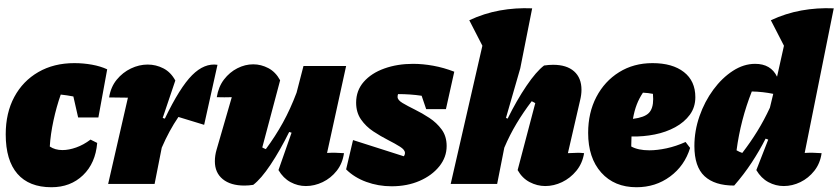

<svg xmlns="http://www.w3.org/2000/svg" viewBox="-20 -772 3520 806"><path d="M196 14Q102 14 53 -42.5Q4 -99 4 -208Q4 -298 40 -365Q76 -432 141 -469.5Q206 -507 292 -507Q330 -507 366 -500.5Q402 -494 430 -481L393 -279H308L288 -367Q263 -372 235 -375Q217 -324 204.5 -266Q192 -208 189 -157Q211 -142 242 -142Q269 -142 300 -153Q331 -164 360 -186L388 -172Q381 -87 328.5 -36.5Q276 14 196 14Z M434 0 517 -362Q492 -362 438 -363Q445 -407 470 -437.5Q495 -468 529.5 -484.5Q564 -501 600 -501Q635 -501 666 -485Q697 -469 716 -434L663 -277L672 -274Q735 -405 786.5 -456.5Q838 -508 893 -500L837 -248L729 -281Q690 -224 659 -152L629 0Z M1149 -58 1204 -215 1194 -218Q1156 -141 1116 -81Q1076 -21 1043 4Q1024 7 1006 7Q948 7 915 -20Q882 -47 882 -95Q882 -119 889 -143L953 -364Q922 -363 890 -364Q897 -408 920.5 -438.5Q944 -469 976.5 -485.5Q1009 -502 1043 -502Q1076 -502 1106.5 -486Q1137 -470 1156 -435L1081 -153Q1088 -149 1096 -146Q1136 -200 1167.5 -257Q1199 -314 1225 -383L1254 -495H1433L1353 -130Q1387 -132 1424 -129Q1418 -86 1393.5 -55Q1369 -24 1334.5 -7.5Q1300 9 1264 9Q1230 9 1199.5 -7.5Q1169 -24 1149 -58Z M1433 -61 1462 -184 1675 -116Q1680 -122 1680 -130Q1680 -143 1659.5 -156Q1639 -169 1608.5 -184.5Q1578 -200 1547 -220.5Q1516 -241 1495.5 -270.5Q1475 -300 1475 -341Q1475 -392 1507 -428.5Q1539 -465 1593.5 -484.5Q1648 -504 1714 -504Q1755 -504 1799 -496Q1843 -488 1887 -471L1852 -314H1769L1750 -370Q1703 -377 1651 -377Q1649 -372 1649 -365Q1649 -352 1670 -339.5Q1691 -327 1721.5 -312Q1752 -297 1782.5 -277Q1813 -257 1834 -228.5Q1855 -200 1855 -159Q1855 -112 1824 -73.5Q1793 -35 1741 -12.5Q1689 10 1624 10Q1568 10 1517.5 -8.5Q1467 -27 1433 -61Z M1872 0 2005 -580 1950 -687Q2012 -716 2078 -728Q2144 -740 2214 -737L2164 -485L2104 -277L2111 -274Q2149 -351 2190 -411.5Q2231 -472 2264 -497Q2284 -500 2302 -500Q2359 -500 2390 -472.5Q2421 -445 2421 -395Q2421 -374 2415 -350L2364 -129Q2390 -130 2403 -130.5Q2416 -131 2432 -129Q2425 -86 2399.5 -55Q2374 -24 2339.5 -7.5Q2305 9 2269 9Q2235 9 2203.5 -7.5Q2172 -24 2153 -58L2227 -339Q2219 -344 2212 -347Q2177 -301 2148.5 -253.5Q2120 -206 2097 -152L2067 0Z M2652 14Q2559 14 2504 -47.5Q2449 -109 2449 -214Q2449 -299 2483.5 -365Q2518 -431 2579 -469Q2640 -507 2719 -507Q2803 -507 2851 -469.5Q2899 -432 2899 -364Q2899 -322 2876 -290.5Q2853 -259 2814.5 -238Q2776 -217 2728.5 -207.5Q2681 -198 2631 -199Q2630 -182 2630 -163Q2630 -159 2630 -157Q2659 -141 2706 -141Q2739 -141 2778.5 -149.5Q2818 -158 2858 -176L2877 -151Q2854 -76 2793 -31Q2732 14 2652 14ZM2722 -356Q2722 -367 2721 -378Q2701 -382 2679 -383Q2663 -359 2653 -333Q2643 -307 2637 -273Q2685 -279 2703.5 -297.5Q2722 -316 2722 -356Z M3387 -752H3388V-751ZM3062 7Q2980 7 2937.5 -32.5Q2895 -72 2895 -159Q2895 -223 2916.5 -284.5Q2938 -346 2974.5 -395.5Q3011 -445 3056.5 -474.5Q3102 -504 3150 -504Q3216 -504 3242 -450L3271 -580L3216 -687Q3278 -716 3344 -728Q3410 -740 3480 -737L3358 -130Q3392 -132 3429 -129Q3423 -86 3398.5 -55Q3374 -24 3340 -7.5Q3306 9 3270 9Q3236 9 3205.5 -7.5Q3175 -24 3155 -58L3205 -186L3194 -190Q3168 -139 3135.5 -89.5Q3103 -40 3062 7ZM3072 -141Q3084 -134 3096 -130Q3130 -174 3159 -221Q3188 -268 3212 -320L3226 -378Q3183 -387 3136 -388Q3089 -269 3072 -141Z"/></svg>

Font: Piazzolla Black
Style: Italic
Weight: 900
Italic angle: -11.3°
Designer: Juan Pablo del Peral
Foundry: Huerta Tipografica
Version: Version 1.330